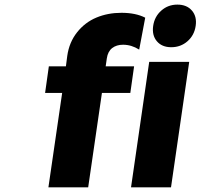

<svg xmlns="http://www.w3.org/2000/svg" viewBox="-20 -805 862 825"><path d="M173.8 -405.8 189.9 -520H263.2L269 -564.9Q277.3 -623.5 311.3 -666.3Q345.2 -709 394.3 -729.5Q443.4 -750 502 -750Q563 -750 604 -729L578.1 -591.8Q544.9 -612.8 508.8 -612.8Q480.5 -612.8 461.9 -598.4Q443.4 -584 439 -554.2L434.1 -520H556.2L540 -405.8H418L358.9 0H188L247.1 -405.8ZM543 0 621.1 -539.1H793L714.8 0ZM638.2 -693.8Q644 -733.9 673.1 -759.5Q702.1 -785.2 742.2 -785.2Q782.7 -785.2 804.7 -759.5Q826.7 -733.9 820.8 -693.8Q814.9 -653.3 785.6 -627.7Q756.3 -602.1 715.8 -602.1Q675.8 -602.1 654.1 -627.7Q632.3 -653.3 638.2 -693.8Z"/></svg>

Font: Trueno
Style: Bold Italic
Weight: 700
Designer: Julieta Ulanovsky
Foundry: Julieta Ulanovsky
Version: Version 3.001b | FøM Fix